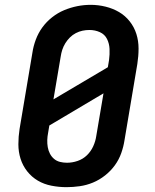

<svg xmlns="http://www.w3.org/2000/svg" viewBox="-20 -766 640 794"><path d="M255 8Q224 8 193 2Q162 -4 136.5 -19Q111 -34 92.5 -57.5Q74 -81 65 -109.5Q56 -138 56 -169.5Q56 -201 61 -233L114 -548Q118 -575 128 -602Q138 -629 155 -652.5Q172 -676 195.5 -694.5Q219 -713 245.5 -724Q272 -735 299.5 -740.5Q327 -746 355 -746Q386 -746 416.5 -738.5Q447 -731 472.5 -716Q498 -701 516.5 -677.5Q535 -654 544 -625.5Q553 -597 553 -565.5Q553 -534 548 -502L495 -187Q491 -160 481.5 -133Q472 -106 455 -82.5Q438 -59 414.5 -40.5Q391 -22 364.5 -11Q338 0 310 4Q282 8 255 8ZM201 -355 426 -488 431 -518Q434 -541 433 -563.5Q432 -586 422.5 -605Q413 -624 393 -633Q373 -642 350 -642Q335 -642 321 -639Q307 -636 293.5 -629Q280 -622 269 -611Q258 -600 250 -587Q242 -574 237.5 -560Q233 -546 231 -532ZM257 -93Q279 -93 301 -100.5Q323 -108 339.5 -124Q356 -140 365.5 -161Q375 -182 378 -203L408 -380L184 -247L179 -217Q176 -202 175.5 -187Q175 -172 177.5 -157.5Q180 -143 186.5 -130.5Q193 -118 203.5 -109Q214 -100 228 -96.5Q242 -93 257 -93Z"/></svg>

Font: Iosevka Curly Slab Extended
Style: Bold Italic
Weight: 700
Width: 7
Italic angle: -9°
Monospace: yes
Designer: Belleve Invis
Foundry: Belleve Invis
Version: Version 11.0.0; ttfautohint (v1.8.3)